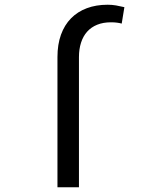

<svg xmlns="http://www.w3.org/2000/svg" viewBox="-20 -791 640 811"><path d="M222.7 0V-549.8Q222.7 -603 237.5 -644.3Q252.4 -685.5 280 -713.6Q307.6 -741.7 346.7 -756.3Q385.7 -771 434.6 -771Q452.6 -771 470 -768.1Q487.3 -765.1 505.4 -760.7L494.1 -691.4Q485.4 -693.8 474.1 -695.3Q462.9 -696.8 448.7 -696.8Q415.5 -696.8 390.4 -686.5Q365.2 -676.3 348.1 -657.2Q331.1 -638.2 322.3 -610.8Q313.5 -583.5 313.5 -549.8V0Z"/></svg>

Font: Roboto Mono
Style: Regular
Weight: 400
Designer: Google
Version: Version 2.000985; 2015; ttfautohint (v1.3)